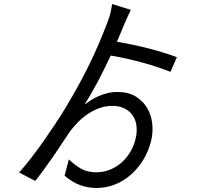

<svg xmlns="http://www.w3.org/2000/svg" viewBox="-20 -862 1040 954"><path d="M827 -505Q795 -518 758 -530Q721 -542 682.5 -552.5Q644 -563 605 -571.5Q566 -580 530 -586Q499 -519 466 -456.5Q433 -394 400 -343Q413 -352 430 -363Q447 -374 468 -383.5Q489 -393 513 -399Q537 -405 564 -405Q618 -405 654.5 -382.5Q691 -360 711.5 -325Q732 -290 736.5 -247Q741 -204 731 -163Q719 -113 693.5 -70.5Q668 -28 632.5 4Q597 36 553 54Q509 72 461 72Q417 72 377.5 57.5Q338 43 301 11L322 -70Q351 -42 382.5 -24Q414 -6 458 -6Q493 -6 525 -18.5Q557 -31 583 -53.5Q609 -76 628 -108Q647 -140 655 -178Q662 -212 657.5 -241Q653 -270 637.5 -291Q622 -312 597 -324Q572 -336 539 -336Q504 -336 473 -324.5Q442 -313 415.5 -295Q389 -277 367.5 -255Q346 -233 330 -212Q313 -188 292 -155.5Q271 -123 247.5 -89Q224 -55 200 -22Q176 11 155 37L75 -5Q103 -36 134 -76Q165 -116 195.5 -159.5Q226 -203 254.5 -246Q283 -289 306 -327Q342 -387 371.5 -441Q401 -495 426 -546.5Q451 -598 473 -649.5Q495 -701 516 -757Q524 -777 529.5 -801Q535 -825 537 -842L630 -813Q622 -797 611.5 -773.5Q601 -750 594 -733Q586 -714 578 -694.5Q570 -675 561 -655Q649 -639 719.5 -621Q790 -603 859 -578Z"/></svg>

Font: SpoqaHanSans-Regular
Style: Regular
Weight: 400
Designer: [Spoqa Han Sans] Dong-huui Kim \uAE40 \uB3D9 \uD718  Younghwa Kang \uAC15 \uC601 \uD654  [Noto Sans] Ryoko NISHIZUKA \u8
Foundry: Spoqa (http://www.spoqa-han-sans.com)
Version: Version 2.000